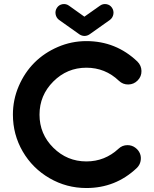

<svg xmlns="http://www.w3.org/2000/svg" viewBox="-20 -938 776 967"><path d="M277 -838Q263 -849 260 -866.5Q257 -884 267 -899Q277 -914 295 -917Q313 -920 328 -909L405 -854L483 -909Q498 -920 516 -917Q534 -914 544 -899Q554 -884 551 -866.5Q548 -849 534 -838L431 -765Q419 -757 405.5 -757Q392 -757 380 -765ZM622 -207Q644 -207 661 -194.5Q678 -182 685 -164.5Q692 -147 688 -126.5Q684 -106 668 -91Q562 9 415 9Q315 9 229.5 -40.5Q144 -90 94.5 -175Q45 -260 45 -361Q45 -436 74.5 -504.5Q104 -573 153.5 -622.5Q203 -672 271.5 -701.5Q340 -731 415 -731Q564 -731 672 -628Q692 -608 692.5 -580.5Q693 -553 673.5 -533Q654 -513 626.5 -512.5Q599 -512 579 -531Q510 -597 415 -597Q318 -597 248.5 -527.5Q179 -458 179 -360.5Q179 -263 248.5 -194Q318 -125 415 -125Q508 -125 577 -189Q596 -207 622 -207Z"/></svg>

Font: Multiround Pro
Style: Regular
Weight: 400
Designer: Ivan Filipov, Sasha Pavljenko
Version: Version 1.005;Fontself Maker 3.5.4